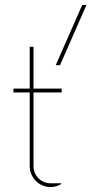

<svg xmlns="http://www.w3.org/2000/svg" viewBox="-20 -761 375 789"><path d="M335.4 -740.7H317.9L209 -493.2H226.6ZM117.7 -568.8H102.1V-397H35.2V-380.9H102.1V-78.6C102.1 -30.8 140.6 7.8 188.5 7.8C201.7 7.8 221.7 2.4 231.9 -4.9V-7.8H188.5C148.4 -7.8 117.7 -39.1 117.7 -78.6V-380.9H233.4V-397H117.7Z"/></svg>

Font: Now Thin
Style: Regular
Weight: 100
Designer: Alfredo Marco Pradil
Foundry: Alfredo Marco Pradil
Version: Version 1.200;hotconv 1.0.109;makeotfexe 2.5.65596